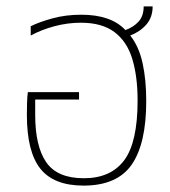

<svg xmlns="http://www.w3.org/2000/svg" viewBox="-20 -571 530 600"><path d="M241 9Q148 9 106 -44Q64 -97 64 -212Q64 -227 64.5 -248Q65 -269 67 -283H227V-260H90V-212Q90 -114 124.5 -64Q159 -14 242 -14Q326 -14 368 -70Q410 -126 410 -257Q410 -332 393.5 -386.5Q377 -441 338 -470.5Q299 -500 233 -500Q191 -500 150 -489Q109 -478 76 -460V-489Q102 -502 143.5 -513.5Q185 -525 234 -525Q327 -525 372 -477Q397 -486 413 -503.5Q429 -521 429 -551H457Q457 -517 437.5 -494.5Q418 -472 387 -460Q414 -426 425.5 -374Q437 -322 437 -255Q437 -122 391.5 -56.5Q346 9 241 9Z"/></svg>

Font: Noto Sans Thai UI SemCond Thin
Style: Regular
Weight: 100
Width: 4
Designer: Monotype Design Team
Foundry: Monotype Imaging Inc.
Version: Version 2.000